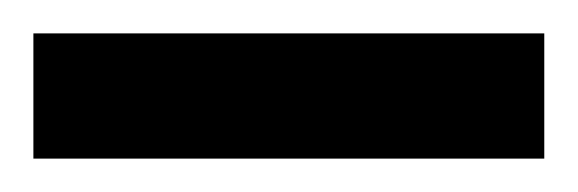

<svg xmlns="http://www.w3.org/2000/svg" viewBox="-23 -670 346 115"><path d="M-3 -575H303V-650H-3Z"/></svg>

Font: Unageo
Style: Regular
Weight: 400
Designer: Richard Sepsi
Foundry: Richard Sepsi
Version: Version 2.000